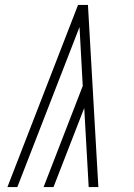

<svg xmlns="http://www.w3.org/2000/svg" viewBox="-20 -755 540 775"><path d="M338 0 320 -319 196 0H156L314 -408L301 -646L50 0H10L295 -735H335L377 0Z"/></svg>

Font: Iosevka Extralight
Style: Italic
Weight: 200
Italic angle: -9°
Monospace: yes
Designer: Belleve Invis
Foundry: Belleve Invis
Version: Version 32.5.0; ttfautohint (v1.8.4)